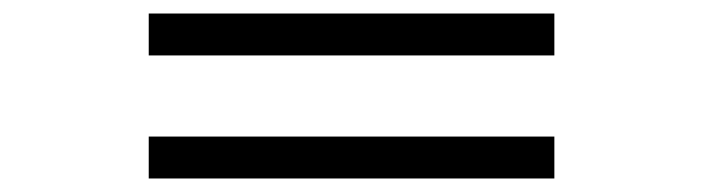

<svg xmlns="http://www.w3.org/2000/svg" viewBox="-20 -442 1040 284"><path d="M800 -360V-422H200V-360ZM800 -178V-240H200V-178Z"/></svg>

Font: Veleka
Style: Bold Italic
Weight: 700
Italic angle: -12°
Designer: Stefan Peev, Context Ltd, 2016; SIL International, 1997-2014.
Foundry: Stefan Peev, Context Ltd, 2016
Version: Version 5.000